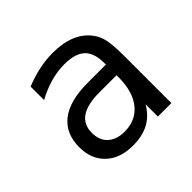

<svg xmlns="http://www.w3.org/2000/svg" viewBox="-124 -600 747 747"><g transform="rotate(-45 250.0 -226.5)"><path d="M293 -227.5H268.6Q203.1 -227.5 169.9 -205.1Q136.7 -182.6 136.7 -136.7Q136.7 -95.7 161.6 -72.8Q186.5 -49.8 230.5 -49.8Q292 -49.8 327.1 -92.8Q362.3 -135.7 363.3 -211.9V-227.5ZM437.5 -258.8V0H363.3V-67.4Q338.9 -26.4 302.7 -7.3Q266.6 11.7 214.8 11.7Q144.5 11.7 103.5 -27.3Q62.5 -66.4 62.5 -131.8Q62.5 -207 113.3 -246.6Q164.1 -286.1 262.7 -286.1H363.3V-297.9Q362.3 -352.5 335 -377Q307.6 -401.4 249 -401.4Q210.9 -401.4 171.9 -390.1Q132.8 -378.9 95.7 -358.4V-432.6Q136.7 -449.2 174.8 -457Q212.9 -464.8 249 -464.8Q304.7 -464.8 344.7 -448.2Q384.8 -431.6 409.2 -398.4Q424.8 -377.9 431.2 -348.1Q437.5 -318.4 437.5 -258.8Z"/></g></svg>

Font: BabelStone Mayan Numerals
Style: Regular
Weight: 400
Designer: Andrew West
Foundry: BabelStone
Version: Version 11.000 June 09, 2018